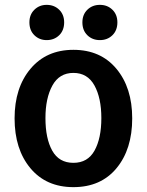

<svg xmlns="http://www.w3.org/2000/svg" viewBox="-20 -752 604 790"><path d="M524 -265Q524 -138 459.5 -60Q395 18 282 18Q170 18 105 -60Q40 -138 40 -265Q40 -391 105.5 -469Q171 -547 282 -547Q394 -547 459 -469Q524 -391 524 -265ZM167 -266Q167 -182 195 -132Q223 -82 282 -82Q341 -82 369 -132.5Q397 -183 397 -266Q397 -349 368.5 -400.5Q340 -452 282 -452Q224 -452 195.5 -400Q167 -348 167 -266ZM244 -660Q244 -627 223.5 -607Q203 -587 172 -587Q142 -587 121.5 -607Q101 -627 101 -660Q101 -692 121.5 -712Q142 -732 172 -732Q203 -732 223.5 -712Q244 -692 244 -660ZM463 -660Q463 -627 442.5 -607Q422 -587 391 -587Q360 -587 339.5 -607Q319 -627 319 -660Q319 -692 339.5 -712Q360 -732 391 -732Q422 -732 442.5 -712Q463 -692 463 -660Z"/></svg>

Font: Repo
Style: DemiBold
Weight: 600
Designer: Stefan Peev
Foundry: Context Ltd
Version: Version 001.000